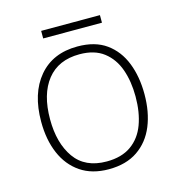

<svg xmlns="http://www.w3.org/2000/svg" viewBox="-99 -735 780 833"><g transform="rotate(-15 290.5 -318.0)"><path d="M522 -265Q522 -185 496.5 -123Q471 -61 419 -25.5Q367 10 289 10Q214 10 162.5 -25Q111 -60 84.5 -122Q58 -184 58 -265Q58 -392 120.5 -466Q183 -540 294 -540Q373 -540 423 -504Q473 -468 497.5 -406Q522 -344 522 -265ZM98 -265Q98 -158 145 -91.5Q192 -25 289 -25Q356 -25 399 -55.5Q442 -86 462 -140Q482 -194 482 -265Q482 -333 463 -387Q444 -441 402.5 -473Q361 -505 294 -505Q199 -505 148.5 -441.5Q98 -378 98 -265ZM424 -646V-612H160V-646Z"/></g></svg>

Font: Noto Sans Gujarati ExtraLight
Style: Regular
Weight: 200
Designer: Jelle Bosma - Monotype Design Team, Universal Thirst
Foundry: Monotype Imaging Inc.
Version: Version 2.106; ttfautohint (v1.8.4.7-5d5b)